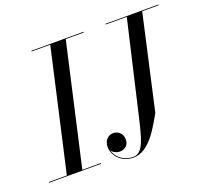

<svg xmlns="http://www.w3.org/2000/svg" viewBox="-171 -914 1205 1107"><g transform="rotate(-20 432.0 -360.0)"><path d="M-40 -4.5V0H280V-4.5H166L334 -745.5H445V-750H125V-745.5H239L71 -4.5ZM579 -750V-745.5H708.5L579.5 -190C548.5 -57.5 530 26 468.5 26C406.5 26 366.5 -13.5 355.5 -55C366 -38.5 387 -29 405 -29C434.5 -29 461.5 -46 461.5 -84C461.5 -125 430 -142.5 405 -142.5C374.5 -142.5 348 -119.5 348 -77.5C348 -27.5 392 30.5 469 30.5C568 30.5 634 -99.5 674 -170L803 -745.5H904V-750Z"/></g></svg>

Font: Bodoni* 36pt
Style: Italic
Weight: 400
Italic angle: -13°
Version: Version 2.3